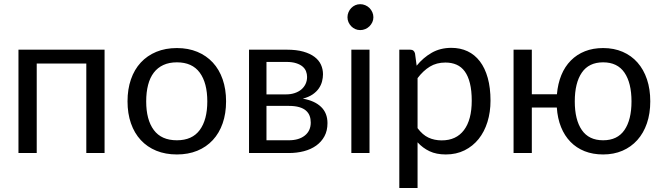

<svg xmlns="http://www.w3.org/2000/svg" viewBox="-20 -750 3249 941"><path d="M492.5 0H403V-438.5H160V0H70.5V-506.5H492.5Z M847 -514.5Q902.5 -514.5 947 -496Q991.5 -477.5 1023 -443.5Q1054.5 -409.5 1071.2 -361.2Q1088 -313 1088 -253.5Q1088 -193.5 1071.2 -145.5Q1054.5 -97.5 1023 -63.5Q991.5 -29.5 947 -11.2Q902.5 7 847 7Q791 7 746.2 -11.2Q701.5 -29.5 670 -63.5Q638.5 -97.5 621.8 -145.5Q605 -193.5 605 -253.5Q605 -313 621.8 -361.2Q638.5 -409.5 670 -443.5Q701.5 -477.5 746.2 -496Q791 -514.5 847 -514.5ZM847 -62.5Q922 -62.5 959 -112.8Q996 -163 996 -253Q996 -343.5 959 -394Q922 -444.5 847 -444.5Q809 -444.5 780.8 -431.5Q752.5 -418.5 733.8 -394Q715 -369.5 705.8 -333.8Q696.5 -298 696.5 -253Q696.5 -163 733.8 -112.8Q771 -62.5 847 -62.5Z M1395 -62.5Q1445 -62.5 1474 -85.8Q1503 -109 1503 -149.5Q1503 -167.5 1497.5 -182.2Q1492 -197 1479.5 -208Q1467 -219 1446.2 -225Q1425.5 -231 1395.5 -231H1286V-62.5ZM1286 -446.5V-287.5H1383.5Q1405.5 -287.5 1424.2 -293.8Q1443 -300 1456.5 -311.2Q1470 -322.5 1477.5 -338.2Q1485 -354 1485 -373Q1485 -387 1480 -400.2Q1475 -413.5 1463 -423.8Q1451 -434 1431.5 -440.2Q1412 -446.5 1383.5 -446.5ZM1386 -506.5Q1433 -506.5 1466.5 -497Q1500 -487.5 1521.5 -471.2Q1543 -455 1553 -433Q1563 -411 1563 -386Q1563 -369.5 1558.5 -351.5Q1554 -333.5 1542.8 -317Q1531.5 -300.5 1512.2 -287.2Q1493 -274 1464 -266.5Q1522 -256.5 1553.5 -226.2Q1585 -196 1585 -146.5Q1585 -109.5 1570.2 -82.2Q1555.5 -55 1529.8 -36.5Q1504 -18 1469.5 -9Q1435 0 1395.5 0H1200.5V-506.5Z M1791 -506.5V0H1702V-506.5ZM1810 -665.5Q1810 -652.5 1804.8 -641.2Q1799.5 -630 1790.8 -621.2Q1782 -612.5 1770.2 -607.5Q1758.5 -602.5 1745.5 -602.5Q1732.5 -602.5 1721.2 -607.5Q1710 -612.5 1701.5 -621.2Q1693 -630 1688 -641.2Q1683 -652.5 1683 -665.5Q1683 -678.5 1688 -690.2Q1693 -702 1701.5 -710.8Q1710 -719.5 1721.2 -724.5Q1732.5 -729.5 1745.5 -729.5Q1758.5 -729.5 1770.2 -724.5Q1782 -719.5 1790.8 -710.8Q1799.5 -702 1804.8 -690.2Q1810 -678.5 1810 -665.5Z M2026.5 -122Q2051 -89 2080 -75.5Q2109 -62 2145 -62Q2216 -62 2254 -112.5Q2292 -163 2292 -256.5Q2292 -306 2283.2 -341.5Q2274.5 -377 2258 -399.8Q2241.5 -422.5 2217.5 -433Q2193.5 -443.5 2163 -443.5Q2119.5 -443.5 2086.8 -423.5Q2054 -403.5 2026.5 -367ZM2022 -428Q2054 -467.5 2096 -491.5Q2138 -515.5 2192 -515.5Q2236 -515.5 2271.5 -498.8Q2307 -482 2332 -449.2Q2357 -416.5 2370.5 -368Q2384 -319.5 2384 -256.5Q2384 -200.5 2369 -152.2Q2354 -104 2325.8 -68.8Q2297.5 -33.5 2256.8 -13.2Q2216 7 2165 7Q2118.5 7 2085.2 -8.8Q2052 -24.5 2026.5 -52.5V171.5H1937V-506.5H1990.5Q2009.5 -506.5 2014 -488Z M2936 -62.5Q3006 -62.5 3040.5 -112.8Q3075 -163 3075 -253Q3075 -343.5 3040.5 -394Q3006 -444.5 2936 -444.5Q2866 -444.5 2831.5 -394Q2797 -343.5 2797 -253Q2797 -163 2831.5 -112.8Q2866 -62.5 2936 -62.5ZM2709.5 -288Q2714 -340 2731.2 -382Q2748.5 -424 2777.8 -453.5Q2807 -483 2846.8 -498.8Q2886.5 -514.5 2936 -514.5Q2989 -514.5 3031.8 -496Q3074.5 -477.5 3104.5 -443.5Q3134.5 -409.5 3150.8 -361.2Q3167 -313 3167 -253.5Q3167 -193.5 3150.5 -145.5Q3134 -97.5 3103.5 -63.5Q3073 -29.5 3030.5 -11.2Q2988 7 2936 7Q2885.5 7 2845.2 -9Q2805 -25 2776 -54.8Q2747 -84.5 2729.8 -127Q2712.5 -169.5 2709 -223H2586.5V0H2497V-506.5H2586.5V-288Z"/></svg>

Font: Lato 2
Style: Regular
Weight: 400
Designer: Lukasz Dziedzic with Adam Twardoch and Botio Nikoltchev
Foundry: tyPoland Lukasz Dziedzic
Version: Version 2.015; 2015-08-06; http://www.latofonts.com/